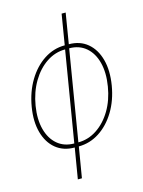

<svg xmlns="http://www.w3.org/2000/svg" viewBox="-134 -805 793 1068"><g transform="rotate(-15 262.5 -271.0)"><path d="M177.7 186.5 207 10.7H206.5Q142.6 10.7 99.1 -24.9Q55.7 -60.5 38.1 -123.8Q20.5 -187 34.2 -269.5Q48.3 -353 86.7 -416.7Q125 -480.5 180.4 -516.6Q235.8 -552.7 299.8 -552.7H300.3L329.1 -727.5H352.5L323.7 -552.7Q387.7 -552.7 430.9 -516.6Q474.1 -480.5 491.5 -416.5Q508.8 -352.5 495.1 -269.5Q481.4 -187 443.1 -123.8Q404.8 -60.5 349.6 -24.9Q294.4 10.7 230.5 10.7L201.2 186.5ZM210.4 -11.7 296.4 -530.3Q238.8 -530.3 189 -497.1Q139.2 -463.9 104.2 -405Q69.3 -346.2 56.6 -269.5Q44.4 -193.8 59.8 -135.7Q75.2 -77.6 114 -44.7Q152.8 -11.7 210.4 -11.7ZM319.8 -530.3 233.9 -11.7Q291.5 -11.7 341.3 -44.7Q391.1 -77.6 425.8 -135.7Q460.4 -193.8 472.7 -269.5Q485.4 -346.2 470.2 -405Q455.1 -463.9 416.3 -497.1Q377.4 -530.3 319.8 -530.3Z"/></g></svg>

Font: Inter Display Thin
Style: Italic
Weight: 100
Italic angle: -9.39999°
Designer: Rasmus Andersson
Foundry: rsms
Version: Version 4.000;git-a52131595